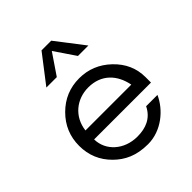

<svg xmlns="http://www.w3.org/2000/svg" viewBox="-190 -796 924 924"><g transform="rotate(-45 272.5 -334.0)"><path d="M275 -638 347 -532H418L308 -675H242L132 -532H203ZM485 -129H408C381 -74 332.7 -55 275 -55C186 -55 119 -115 118 -193H505L505 -230C505 -290.5 481.8 -342.9 435.5 -387C390 -430.3 336.5 -452 275 -452C211.7 -452 157.5 -429.5 112.5 -384.5C67.5 -339.5 45 -285.3 45 -222C45 -158.3 67.5 -104.3 112.5 -60C153.5 -19.7 205.4 7 285.5 7C377.9 7 454 -59.2 485 -129ZM431 -253H119C129 -337 195 -390 275 -390C365 -390 416 -331 431 -253Z"/></g></svg>

Font: GI
Style: Regular
Weight: 400
Designer: Alfredo Marco Pradil
Version: Version 1.01 2015